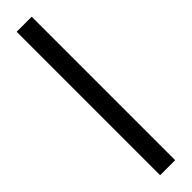

<svg xmlns="http://www.w3.org/2000/svg" viewBox="-349 -784 962 962"><g transform="rotate(-45 131.5 -303.5)"><path d="M78.1 -811.5H184.6V205.1H78.1Z"/></g></svg>

Font: Reddit Sans Chocolate ExtraBold
Style: Regular
Weight: 800
Designer: Stephen Hutchings
Foundry: Reddit
Version: Version 1.011